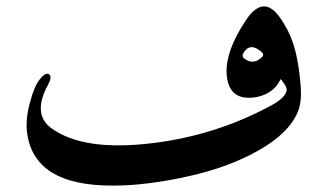

<svg xmlns="http://www.w3.org/2000/svg" viewBox="-20 -557 1023 600"><path d="M869 -480Q892 -443 904 -393.5Q916 -344 920 -282Q923 -236 910 -206Q882 -140 788 -87Q695 -34 568 -6Q438 23 333 23Q82 24 64 -148Q62 -168 64.5 -190.5Q67 -213 74 -238Q87 -288 105 -310Q123 -332 133 -325Q144 -318 130 -292Q80 -200 141 -156Q242 -83 459 -110Q653 -134 823 -225Q873 -251 876 -276Q876 -288 857 -310Q837 -266 784 -254Q692 -237 688 -330Q686 -400 748 -493Q777 -538 807 -537Q837 -536 869 -480ZM797 -377Q808 -386 796 -396Q760 -426 740 -390Q736 -381 741 -376Q770 -352 797 -377Z"/></svg>

Font: Amiri
Style: Bold
Weight: 700
Designer: Khaled Hosny
Version: Version 0.113